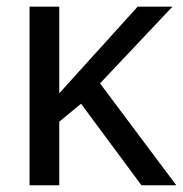

<svg xmlns="http://www.w3.org/2000/svg" viewBox="-20 -548 541 568"><path d="M155.3 -188V0H67.4V-528.3H155.3V-272L387.2 -528.3H490.2L275.9 -301.3L501.5 0H398.4L219.7 -241.2Z"/></svg>

Font: Arimo
Style: Regular
Weight: 400
Designer: Steve Matteson
Foundry: Monotype Imaging Inc.
Version: Version 1.33